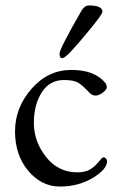

<svg xmlns="http://www.w3.org/2000/svg" viewBox="-20 -669 417 703"><path d="M355 -626Q355 -617 311.5 -564Q268 -511 242.5 -483.5Q217 -456 207.5 -456Q198 -456 198 -473Q198 -490 279 -631Q290 -649 306 -649Q355 -649 355 -626ZM308 -329Q281 -358 265 -367Q249 -376 214 -376Q162 -376 133 -331Q104 -286 104 -218.5Q104 -151 148.5 -94.5Q193 -38 263 -38Q293 -38 311.5 -49.5Q330 -61 351 -88Q356 -93 360 -93Q364 -93 368 -88.5Q372 -84 372 -79Q372 -49 319.5 -17.5Q267 14 199.5 14Q132 14 83.5 -43.5Q35 -101 35 -188Q35 -275 95.5 -344Q156 -413 241.5 -413Q327 -413 366 -365Q371 -358 371 -349.5Q371 -341 356.5 -330Q342 -319 330 -319Q318 -319 308 -329Z"/></svg>

Font: EB Garamond
Style: Regular
Weight: 400
Version: Version 0.012